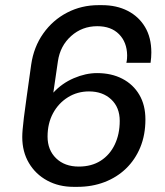

<svg xmlns="http://www.w3.org/2000/svg" viewBox="-20 -716 640 746"><path d="M266 10Q208.5 10 163.4 -14.5Q118.2 -39 92.4 -82.6Q66.5 -126.2 66.5 -183.5Q66.5 -195.8 67.9 -212.8Q69.2 -229.8 72.8 -259Q76.2 -288.2 83.4 -338Q90.5 -387.8 101.2 -465.2Q111.2 -533.8 148.1 -585.9Q185 -638 240.8 -667Q296.5 -696 362.8 -696H376.2Q433 -696 476.1 -673.9Q519.2 -651.8 543.6 -610.9Q568 -570 568 -512Q568 -493 565 -472H471Q473 -480.8 473.5 -487.9Q474 -495 474 -501.2Q473.2 -552 442.5 -583.1Q411.8 -614.2 358 -614.2Q299.2 -614.2 256.5 -576.1Q213.8 -538 205 -478L187.2 -356Q220.8 -392.5 266.8 -412.2Q312.8 -432 357.2 -432Q413 -432 455.2 -410.1Q497.5 -388.2 521.2 -348Q545 -307.8 545 -252Q545 -191.8 525.1 -143.6Q505.2 -95.5 469.6 -61.1Q434 -26.8 385.8 -8.4Q337.5 10 280.8 10ZM286 -68.8Q335.8 -68.8 371.4 -91.6Q407 -114.5 426.1 -154.8Q445.2 -195 445.2 -246.2Q445.2 -298.8 412 -329.8Q378.8 -360.8 325.8 -360.8Q280.5 -360.8 243.9 -338Q207.2 -315.2 186 -275.9Q164.8 -236.5 164.8 -185.2Q164.8 -133.2 198 -101Q231.2 -68.8 286 -68.8Z"/></svg>

Font: Chivo Mono Medium
Style: Italic
Weight: 500
Italic angle: -8.05°
Monospace: yes
Designer: Hector Gatti
Foundry: Omnibus-Type
Version: Version 1.008